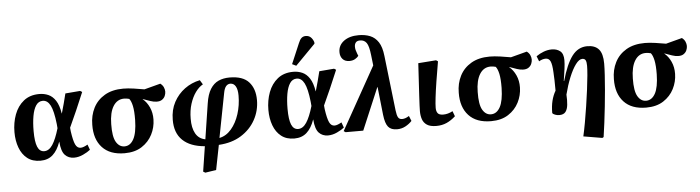

<svg xmlns="http://www.w3.org/2000/svg" viewBox="-56 -1078 5733 1572"><g transform="rotate(-5 2810.0 -291.5)"><path d="M239 15Q174 15 131.5 -18.5Q89 -52 68 -109Q47 -166 47 -236Q47 -314 72 -381Q97 -448 148 -489Q199 -530 277 -530Q316 -530 350.5 -515Q385 -500 410 -462Q435 -424 446 -355H447Q459 -397 469.5 -435.5Q480 -474 490 -516L612 -526L628 -516Q595 -437 564.5 -367Q534 -297 504 -233L507 -202Q518 -125 533 -93.5Q548 -62 576 -62Q588 -62 603.5 -68Q619 -74 634 -83L650 -39Q628 -21 590.5 -3.5Q553 14 516 14Q470 14 441 -16.5Q412 -47 406 -126H405Q381 -57 341 -21Q301 15 239 15ZM277 -60Q316 -60 345.5 -104.5Q375 -149 401 -238L398 -273Q386 -381 362.5 -426.5Q339 -472 300 -472Q265 -472 244 -440.5Q223 -409 213.5 -354.5Q204 -300 204 -231Q204 -144 221.5 -102Q239 -60 277 -60Z M931 14Q811 14 748 -54Q685 -122 687 -241Q687 -317 718.5 -379Q750 -441 812 -477.5Q874 -514 965 -514Q1003 -514 1051.5 -507Q1100 -500 1138 -493L1271 -528Q1290 -514 1298 -495.5Q1306 -477 1306 -460Q1306 -443 1298.5 -425Q1291 -407 1273.5 -395Q1256 -383 1228 -384Q1206 -384 1178 -393.5Q1150 -403 1117 -415V-413Q1150 -386 1170.5 -341Q1191 -296 1190 -241Q1189 -176 1159.5 -118Q1130 -60 1073 -23Q1016 14 931 14ZM935 -42Q982 -42 1010 -92.5Q1038 -143 1040 -250Q1041 -323 1032 -365Q1023 -407 1007 -426Q985 -432 965 -432Q908 -432 875.5 -380Q843 -328 842 -233Q840 -130 866 -86Q892 -42 935 -42Z M1575 230 1558 220 1590 14Q1471 4 1408.5 -56Q1346 -116 1347 -224Q1347 -306 1381 -369Q1415 -432 1471 -473Q1527 -514 1596 -528L1618 -492Q1585 -474 1557 -435.5Q1529 -397 1511.5 -342Q1494 -287 1494 -220Q1493 -146 1519 -99Q1545 -52 1599 -42L1644 -333Q1655 -407 1682 -450Q1709 -493 1749 -511Q1789 -529 1840 -529Q1949 -529 1998.5 -474Q2048 -419 2048 -326Q2048 -238 2006.5 -163Q1965 -88 1888.5 -40.5Q1812 7 1705 13L1665 216ZM1715 -43Q1771 -54 1813 -103Q1855 -152 1878 -224Q1901 -296 1901 -375Q1901 -425 1885.5 -451.5Q1870 -478 1842 -478Q1821 -478 1806.5 -461Q1792 -444 1785 -405Z M2326 15Q2261 15 2218.5 -18.5Q2176 -52 2155 -109Q2134 -166 2134 -236Q2134 -314 2159 -381Q2184 -448 2235 -489Q2286 -530 2364 -530Q2403 -530 2437.5 -515Q2472 -500 2497 -462Q2522 -424 2533 -355H2534Q2546 -397 2556.5 -435.5Q2567 -474 2577 -516L2699 -526L2715 -516Q2682 -437 2651.5 -367Q2621 -297 2591 -233L2594 -202Q2605 -125 2620 -93.5Q2635 -62 2663 -62Q2675 -62 2690.5 -68Q2706 -74 2721 -83L2737 -39Q2715 -21 2677.5 -3.5Q2640 14 2603 14Q2557 14 2528 -16.5Q2499 -47 2493 -126H2492Q2468 -57 2428 -21Q2388 15 2326 15ZM2364 -60Q2403 -60 2432.5 -104.5Q2462 -149 2488 -238L2485 -273Q2473 -381 2449.5 -426.5Q2426 -472 2387 -472Q2352 -472 2331 -440.5Q2310 -409 2300.5 -354.5Q2291 -300 2291 -231Q2291 -144 2308.5 -102Q2326 -60 2364 -60ZM2393 -577 2360 -593 2431 -760Q2442 -788 2456 -800.5Q2470 -813 2491 -813Q2516 -813 2532 -798Q2548 -783 2557 -757V-744Z M3170 13Q3121 13 3097.5 -15.5Q3074 -44 3066 -115L3041 -346L3038 -343L2893 0H2748L2733 -10L3021 -525L3011 -611Q3003 -685 2984.5 -711.5Q2966 -738 2931 -738Q2906 -738 2895.5 -724.5Q2885 -711 2885 -691Q2885 -676 2888.5 -662.5Q2892 -649 2899 -631L2906 -614Q2897 -601 2877.5 -589.5Q2858 -578 2831 -578Q2794 -578 2774.5 -600Q2755 -622 2755 -657Q2755 -713 2801 -747.5Q2847 -782 2923 -782Q2976 -782 3017 -765.5Q3058 -749 3084.5 -708.5Q3111 -668 3119 -594L3171 -143Q3176 -101 3186 -84Q3196 -67 3219 -67Q3245 -67 3276 -87L3293 -45Q3271 -21 3239.5 -4Q3208 13 3170 13Z M3493 14Q3443 14 3416 -4Q3389 -22 3379 -52Q3369 -82 3369 -118Q3369 -149 3374.5 -246Q3380 -343 3390 -511L3537 -522L3552 -512Q3537 -426 3525 -350Q3513 -274 3506.5 -218Q3500 -162 3500 -134Q3500 -106 3512 -90Q3524 -74 3558 -74Q3596 -74 3635 -95L3651 -52Q3616 -20 3578 -3Q3540 14 3493 14Z M3943 14Q3823 14 3760 -54Q3697 -122 3699 -241Q3699 -317 3730.5 -379Q3762 -441 3824 -477.5Q3886 -514 3977 -514Q4015 -514 4063.5 -507Q4112 -500 4150 -493L4283 -528Q4302 -514 4310 -495.5Q4318 -477 4318 -460Q4318 -443 4310.5 -425Q4303 -407 4285.5 -395Q4268 -383 4240 -384Q4218 -384 4190 -393.5Q4162 -403 4129 -415V-413Q4162 -386 4182.5 -341Q4203 -296 4202 -241Q4201 -176 4171.5 -118Q4142 -60 4085 -23Q4028 14 3943 14ZM3947 -42Q3994 -42 4022 -92.5Q4050 -143 4052 -250Q4053 -323 4044 -365Q4035 -407 4019 -426Q3997 -432 3977 -432Q3920 -432 3887.5 -380Q3855 -328 3854 -233Q3852 -130 3878 -86Q3904 -42 3947 -42Z M4838 230 4684 204Q4695 156 4706.5 92.5Q4718 29 4728.5 -40.5Q4739 -110 4747.5 -175Q4756 -240 4760.5 -291Q4765 -342 4765 -369Q4765 -399 4758 -414Q4751 -429 4730 -429Q4704 -429 4675.5 -390.5Q4647 -352 4621 -288Q4595 -224 4576 -149Q4579 -102 4575 -65Q4571 -28 4555 -7.5Q4539 13 4503 13Q4486 13 4469 6.5Q4452 0 4447 -8Q4447 -65 4458 -109Q4469 -153 4490 -189Q4490 -238 4489 -274Q4488 -310 4486 -341Q4483 -405 4471 -431Q4459 -457 4432 -457Q4405 -457 4377 -440L4360 -483Q4388 -503 4421.5 -515.5Q4455 -528 4488 -528Q4529 -528 4556.5 -506.5Q4584 -485 4584 -431Q4584 -402 4578.5 -360.5Q4573 -319 4564 -262L4567 -261Q4605 -397 4654.5 -463Q4704 -529 4780 -529Q4843 -529 4874.5 -493Q4906 -457 4906 -375Q4906 -337 4902.5 -281Q4899 -225 4893.5 -159.5Q4888 -94 4880.5 -25.5Q4873 43 4865 107.5Q4857 172 4849 224Z M5218 14Q5098 14 5035 -54Q4972 -122 4974 -241Q4974 -317 5005.5 -379Q5037 -441 5099 -477.5Q5161 -514 5252 -514Q5290 -514 5338.5 -507Q5387 -500 5425 -493L5558 -528Q5577 -514 5585 -495.5Q5593 -477 5593 -460Q5593 -443 5585.5 -425Q5578 -407 5560.5 -395Q5543 -383 5515 -384Q5493 -384 5465 -393.5Q5437 -403 5404 -415V-413Q5437 -386 5457.5 -341Q5478 -296 5477 -241Q5476 -176 5446.5 -118Q5417 -60 5360 -23Q5303 14 5218 14ZM5222 -42Q5269 -42 5297 -92.5Q5325 -143 5327 -250Q5328 -323 5319 -365Q5310 -407 5294 -426Q5272 -432 5252 -432Q5195 -432 5162.5 -380Q5130 -328 5129 -233Q5127 -130 5153 -86Q5179 -42 5222 -42Z"/></g></svg>

Font: Literata 36pt
Style: Bold Italic
Weight: 700
Italic angle: -2°
Designer: Latin by Veronika Burian and Jose Scaglione. Greek by Irene Vlachou. Cyrillic by Vera Evstafieva
Foundry: TypeTogether
Version: Version 3.002